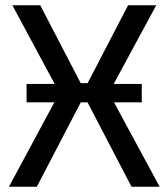

<svg xmlns="http://www.w3.org/2000/svg" viewBox="-20 -710 640 730"><path d="M480 0 294 -357 467 -690H574L394 -357L587 0ZM14 0 206 -357 27 -690H133L306 -357L120 0ZM81 -321V-391H519V-321ZM241 -321V-394H357V-321Z"/></svg>

Font: Exo 2 Medium
Style: Regular
Weight: 500
Designer: Natanael Gama
Foundry: Natanael Gama
Version: Version 2.010